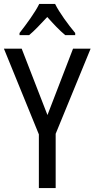

<svg xmlns="http://www.w3.org/2000/svg" viewBox="-20 -963 484 983"><path d="M262 -943H181C160 -900 116 -840 80 -794V-783H129C157 -806 189 -841 222 -876C253 -841 284 -808 314 -783H365V-794C330 -836 284 -898 262 -943ZM223 -374 91 -714H0L179 -275V0H265V-278L444 -714H354Z"/></svg>

Font: Noto Sans Lao Condensed
Style: Regular
Weight: 400
Width: 3
Designer: Monotype Design Team
Foundry: Monotype Imaging Inc.
Version: Version 2.004